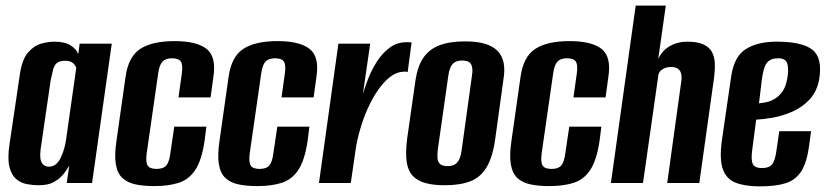

<svg xmlns="http://www.w3.org/2000/svg" viewBox="-20 -650 2933 682"><path d="M118 8Q97 8 75.5 4Q54 0 37.5 -14Q21 -28 13.5 -57.5Q6 -87 14 -139L51 -389Q59 -440 80 -464Q101 -488 126.5 -495Q152 -502 173 -502Q210 -502 230.5 -489Q251 -476 258 -458L263 -495H377L307 0H217L226 -62Q218 -47 205 -31Q192 -15 171.5 -3.5Q151 8 118 8ZM154 -58Q167 -58 177 -65.5Q187 -73 193.5 -85.5Q200 -98 204.5 -111.5Q209 -125 211.5 -136.5Q214 -148 215 -156L251 -410Q249 -413 245.5 -419Q242 -425 234 -429.5Q226 -434 211 -434Q192 -434 182.5 -426.5Q173 -419 169 -404Q165 -389 160 -365L124 -118Q122 -99 123.5 -87.5Q125 -76 130 -69.5Q135 -63 141 -60.5Q147 -58 154 -58Z M528 11Q490 11 461.5 5Q433 -1 415 -17.5Q397 -34 391.5 -66.5Q386 -99 394 -152L426 -377Q436 -449 478.5 -476.5Q521 -504 600 -504Q678 -504 713.5 -476.5Q749 -449 738 -377L728 -304H614L626 -390Q630 -419 622.5 -431Q615 -443 591 -443Q568 -443 557 -431Q546 -419 542 -390L501 -105Q497 -74 504.5 -62Q512 -50 536 -50Q560 -50 570.5 -62Q581 -74 585 -105L599 -200H713L707 -152Q697 -82 674 -47Q651 -12 614.5 -0.5Q578 11 528 11Z M894 11Q856 11 827.5 5Q799 -1 781 -17.5Q763 -34 757.5 -66.5Q752 -99 760 -152L792 -377Q802 -449 844.5 -476.5Q887 -504 966 -504Q1044 -504 1079.5 -476.5Q1115 -449 1104 -377L1094 -304H980L992 -390Q996 -419 988.5 -431Q981 -443 957 -443Q934 -443 923 -431Q912 -419 908 -390L867 -105Q863 -74 870.5 -62Q878 -50 902 -50Q926 -50 936.5 -62Q947 -74 951 -105L965 -200H1079L1073 -152Q1063 -82 1040 -47Q1017 -12 980.5 -0.5Q944 11 894 11Z M1113 0 1182 -495H1295L1269 -316Q1276 -340 1288 -371Q1300 -402 1319 -431.5Q1338 -461 1364 -480.5Q1390 -500 1423 -500Q1427 -500 1433 -500Q1439 -500 1442 -499L1428 -394Q1426 -395 1421.5 -395.5Q1417 -396 1412 -395Q1387 -394 1364.5 -376Q1342 -358 1322 -329Q1302 -300 1286 -264Q1270 -228 1259 -190Q1248 -152 1243 -117L1226 0Z M1560 8Q1519 8 1490.5 0Q1462 -8 1445.5 -26Q1429 -44 1424.5 -75.5Q1420 -107 1426 -156L1456 -366Q1463 -413 1483 -443.5Q1503 -474 1539.5 -488.5Q1576 -503 1632 -503Q1674 -503 1702.5 -494.5Q1731 -486 1747.5 -469Q1764 -452 1769 -426.5Q1774 -401 1768 -366L1739 -156Q1730 -92 1708.5 -56Q1687 -20 1650.5 -6Q1614 8 1560 8ZM1570 -60Q1588 -60 1598 -67.5Q1608 -75 1613 -88Q1618 -101 1620 -118L1656 -378Q1659 -395 1657.5 -408Q1656 -421 1648 -428Q1640 -435 1622 -435Q1604 -435 1594 -428Q1584 -421 1579 -408Q1574 -395 1572 -378L1535 -118Q1533 -101 1534 -88Q1535 -75 1543 -67.5Q1551 -60 1570 -60Z M1931 11Q1893 11 1864.5 5Q1836 -1 1818 -17.5Q1800 -34 1794.5 -66.5Q1789 -99 1797 -152L1829 -377Q1839 -449 1881.5 -476.5Q1924 -504 2003 -504Q2081 -504 2116.5 -476.5Q2152 -449 2141 -377L2131 -304H2017L2029 -390Q2033 -419 2025.5 -431Q2018 -443 1994 -443Q1971 -443 1960 -431Q1949 -419 1945 -390L1904 -105Q1900 -74 1907.5 -62Q1915 -50 1939 -50Q1963 -50 1973.5 -62Q1984 -74 1988 -105L2002 -200H2116L2110 -152Q2100 -82 2077 -47Q2054 -12 2017.5 -0.5Q1981 11 1931 11Z M2150 0 2238 -630H2345L2318 -440Q2331 -470 2359 -486Q2387 -502 2421 -502Q2457 -502 2478 -492.5Q2499 -483 2508.5 -466Q2518 -449 2519 -425Q2520 -401 2516 -371L2464 0H2350L2399 -354Q2401 -365 2401 -375Q2401 -385 2398 -393Q2395 -401 2387 -406.5Q2379 -412 2364 -412Q2350 -412 2340 -407.5Q2330 -403 2325 -397Q2320 -391 2319 -386L2264 0Z M2679 12Q2628 12 2594.5 -0.5Q2561 -13 2548 -48Q2535 -83 2544 -150L2577 -377Q2587 -449 2629 -475.5Q2671 -502 2739 -502Q2829 -502 2865.5 -473.5Q2902 -445 2890 -369Q2882 -325 2856 -297Q2830 -269 2794.5 -253.5Q2759 -238 2724.5 -232Q2690 -226 2666 -225L2652 -118Q2647 -82 2654 -67.5Q2661 -53 2687 -53Q2711 -53 2722 -65.5Q2733 -78 2738 -115L2748 -184H2861L2854 -132Q2846 -73 2826.5 -42Q2807 -11 2771.5 0.5Q2736 12 2679 12ZM2676 -283Q2687 -284 2702 -287Q2717 -290 2732 -299Q2747 -308 2759 -324.5Q2771 -341 2776 -369Q2782 -398 2777.5 -420.5Q2773 -443 2744 -443Q2718 -443 2705 -428Q2692 -413 2686 -366Z"/></svg>

Font: Alumni Sans Thin
Style: Bold Italic
Weight: 700
Italic angle: -8°
Version: Version 1.016